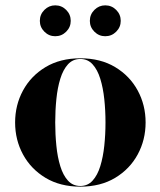

<svg xmlns="http://www.w3.org/2000/svg" viewBox="-20 -688 600 718"><path d="M280.5 10Q205 10 150.2 -23Q95.5 -56 66 -110.5Q36.5 -165 36.5 -230Q36.5 -295 66 -349.5Q95.5 -404 150.2 -437Q205 -470 280.5 -470Q356 -470 410.8 -437Q465.5 -404 495 -349.5Q524.5 -295 524.5 -230Q524.5 -165 495 -110.5Q465.5 -56 410.8 -23Q356 10 280.5 10ZM280.5 7.5Q308 7.5 326.2 -12.5Q344.5 -32.5 355 -66.5Q365.5 -100.5 370 -143Q374.5 -185.5 374.5 -230Q374.5 -275 370 -317.2Q365.5 -359.5 355 -393.5Q344.5 -427.5 326.2 -447.5Q308 -467.5 280.5 -467.5Q252.5 -467.5 234.2 -447.5Q216 -427.5 205.5 -393.5Q195 -359.5 190.8 -317.2Q186.5 -275 186.5 -230Q186.5 -185.5 190.8 -143Q195 -100.5 205.5 -66.5Q216 -32.5 234.2 -12.5Q252.5 7.5 280.5 7.5ZM373.5 -552.5Q350 -552.5 333 -569.5Q316 -586.5 316 -610Q316 -634 333 -651Q350 -668 373.5 -668Q397.5 -668 414.5 -651Q431.5 -634 431.5 -610Q431.5 -586.5 414.5 -569.5Q397.5 -552.5 373.5 -552.5ZM186.5 -552.5Q163 -552.5 146 -569.5Q129 -586.5 129 -610Q129 -634 146 -651Q163 -668 186.5 -668Q210.5 -668 227.5 -651Q244.5 -634 244.5 -610Q244.5 -586.5 227.5 -569.5Q210.5 -552.5 186.5 -552.5Z"/></svg>

Font: Bodoni Moda 72pt
Style: Bold
Weight: 700
Designer: Owen Earl
Foundry: indestructible type
Version: Version 2.004